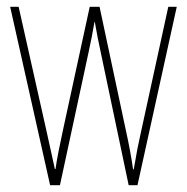

<svg xmlns="http://www.w3.org/2000/svg" viewBox="-20 -547 552 567"><path d="M278 -390 360 0H386L502 -527H477L395 -151C387 -115 385 -105 375 -47H373C368 -82 361 -120 353 -156L274 -527H245L166 -163C158 -126 147 -73 144 -48H142C134 -83 127 -118 118 -157L35 -527H10L128 0H157L241 -390C248 -421 254 -453 259 -482H260C265 -453 271 -422 278 -390Z"/></svg>

Font: Noto Sans Armenian ExtraCondensed Thin
Style: Regular
Weight: 100
Width: 2
Designer: Monotype Design Team
Foundry: Monotype Imaging Inc.
Version: Version 2.008